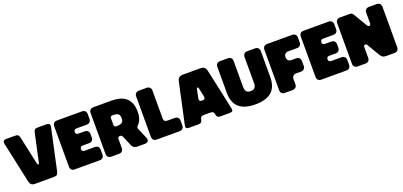

<svg xmlns="http://www.w3.org/2000/svg" viewBox="17 -1636 5415 2582"><g transform="rotate(-20 2725.0 -345.0)"><path d="M251 -641Q247 -660 242 -671.5Q237 -683 229.5 -689.5Q222 -696 209.5 -698Q197 -700 178 -700H65Q33 -700 22 -686Q11 -672 18 -641L144 -59Q151 -29 169 -14.5Q187 0 217 0H483Q519 0 533.5 -11.5Q548 -23 556 -59L682 -641Q689 -672 678 -686Q667 -700 635 -700H522Q503 -700 490.5 -698Q478 -696 470.5 -689.5Q463 -683 458 -671.5Q453 -660 449 -641L363 -243Q360 -230 350 -230Q340 -230 337 -243Z M726 -640V-60Q726 -33 742.5 -16.5Q759 0 786 0H1146Q1173 0 1189.5 -16.5Q1206 -33 1206 -60V-130Q1206 -157 1189.5 -173.5Q1173 -190 1146 -190H996Q980 -190 969.5 -199.5Q959 -209 959 -226V-229Q959 -246 969.5 -255.5Q980 -265 996 -265H1089Q1116 -265 1132.5 -281.5Q1149 -298 1149 -325V-375Q1149 -402 1132.5 -418.5Q1116 -435 1089 -435H996Q980 -435 969.5 -444.5Q959 -454 959 -471V-474Q959 -491 969.5 -500.5Q980 -510 996 -510H1146Q1173 -510 1189.5 -526.5Q1206 -543 1206 -570V-640Q1206 -667 1189.5 -683.5Q1173 -700 1146 -700H786Q759 -700 742.5 -683.5Q726 -667 726 -640Z M1420 7Q1447 7 1463.5 -9.5Q1480 -26 1480 -53V-184Q1480 -198 1487.5 -206Q1495 -214 1509 -214H1515Q1526 -214 1533.5 -209Q1541 -204 1546 -194L1609 -46Q1618 -25 1637 -12.5Q1656 0 1679 0H1789Q1826 0 1839 -20Q1852 -40 1837 -74L1775 -219Q1769 -233 1772.5 -244.5Q1776 -256 1790 -270Q1815 -293 1831.5 -335Q1848 -377 1848 -444Q1848 -517 1826 -566.5Q1804 -616 1766 -645.5Q1728 -675 1677.5 -687.5Q1627 -700 1570 -700H1307Q1280 -700 1263.5 -683.5Q1247 -667 1247 -640V-53Q1247 -26 1263.5 -9.5Q1280 7 1307 7ZM1510 -354Q1496 -354 1488 -362.5Q1480 -371 1480 -384V-480Q1480 -494 1488 -502Q1496 -510 1510 -510H1527Q1569 -510 1592.5 -494Q1616 -478 1616 -432Q1616 -386 1592.5 -370Q1569 -354 1527 -354Z M2192 -190Q2156 -190 2144 -202Q2132 -214 2132 -250V-640Q2132 -667 2115.5 -683.5Q2099 -700 2072 -700H1959Q1932 -700 1915.5 -683.5Q1899 -667 1899 -640V-60Q1899 -33 1915.5 -16.5Q1932 0 1959 0H2289Q2316 0 2332.5 -16.5Q2349 -33 2349 -60V-130Q2349 -157 2332.5 -173.5Q2316 -190 2289 -190Z M2555 0Q2578 0 2590 -5.5Q2602 -11 2608 -28Q2609 -30 2609.5 -32Q2610 -34 2611 -36.5Q2612 -39 2612.5 -41.5Q2613 -44 2614 -47Q2620 -76 2631.5 -85Q2643 -94 2672 -94H2758Q2787 -94 2799 -85Q2811 -76 2817 -47Q2817 -44 2818 -41.5Q2819 -39 2819.5 -37Q2820 -35 2820.5 -32.5Q2821 -30 2822 -28Q2828 -12 2840 -6Q2852 0 2875 0H3000Q3036 0 3045.5 -11.5Q3055 -23 3047 -59L2921 -641Q2915 -668 2895 -684Q2875 -700 2848 -700H2582Q2555 -700 2535 -684Q2515 -668 2509 -641L2383 -59Q2375 -23 2384.5 -11.5Q2394 0 2430 0ZM2711 -284Q2689 -284 2679.5 -296.5Q2670 -309 2676 -333L2702 -457Q2705 -470 2715 -470Q2725 -470 2728 -457L2755 -333Q2760 -309 2751.5 -296.5Q2743 -284 2719 -284Z M3061 -268Q3061 -204 3078 -152.5Q3095 -101 3132 -65Q3169 -29 3228 -9.5Q3287 10 3372 10Q3456 10 3515.5 -9.5Q3575 -29 3612 -65Q3649 -101 3666 -152.5Q3683 -204 3683 -268V-640Q3683 -667 3666.5 -683.5Q3650 -700 3623 -700H3510Q3483 -700 3466.5 -683.5Q3450 -667 3450 -640V-268Q3450 -227 3434 -203.5Q3418 -180 3372 -180Q3326 -180 3310 -203.5Q3294 -227 3294 -268V-640Q3294 -667 3277.5 -683.5Q3261 -700 3234 -700H3121Q3094 -700 3077.5 -683.5Q3061 -667 3061 -640Z M3734 -60Q3734 -33 3750.5 -16.5Q3767 0 3794 0H3907Q3934 0 3950.5 -16.5Q3967 -33 3967 -60V-135Q3967 -162 3983.5 -178.5Q4000 -195 4027 -195H4097Q4124 -195 4140.5 -211.5Q4157 -228 4157 -255V-325Q4157 -352 4140.5 -368.5Q4124 -385 4097 -385H4027Q4000 -385 3983.5 -401.5Q3967 -418 3967 -445V-450Q3967 -477 3983.5 -493.5Q4000 -510 4027 -510H4154Q4181 -510 4197.5 -526.5Q4214 -543 4214 -570V-640Q4214 -667 4197.5 -683.5Q4181 -700 4154 -700H3794Q3767 -700 3750.5 -683.5Q3734 -667 3734 -640Z M4255 -640V-60Q4255 -33 4271.5 -16.5Q4288 0 4315 0H4675Q4702 0 4718.5 -16.5Q4735 -33 4735 -60V-130Q4735 -157 4718.5 -173.5Q4702 -190 4675 -190H4525Q4509 -190 4498.5 -199.5Q4488 -209 4488 -226V-229Q4488 -246 4498.5 -255.5Q4509 -265 4525 -265H4618Q4645 -265 4661.5 -281.5Q4678 -298 4678 -325V-375Q4678 -402 4661.5 -418.5Q4645 -435 4618 -435H4525Q4509 -435 4498.5 -444.5Q4488 -454 4488 -471V-474Q4488 -491 4498.5 -500.5Q4509 -510 4525 -510H4675Q4702 -510 4718.5 -526.5Q4735 -543 4735 -570V-640Q4735 -667 4718.5 -683.5Q4702 -700 4675 -700H4315Q4288 -700 4271.5 -683.5Q4255 -667 4255 -640Z M5251 -700Q5224 -700 5207.5 -683.5Q5191 -667 5191 -640V-484Q5191 -474 5186 -467.5Q5181 -461 5173.5 -459Q5166 -457 5158 -460Q5150 -463 5145 -471L5029 -666Q5017 -687 5005.5 -693.5Q4994 -700 4970 -700H4836Q4809 -700 4792.5 -683.5Q4776 -667 4776 -640V-60Q4776 -33 4792.5 -16.5Q4809 0 4836 0H4949Q4976 0 4992.5 -16.5Q5009 -33 5009 -60V-216Q5009 -226 5014 -232.5Q5019 -239 5026.5 -241Q5034 -243 5042 -240Q5050 -237 5055 -229L5160 -52Q5179 -20 5197 -10Q5215 0 5251 0H5364Q5391 0 5407.5 -16.5Q5424 -33 5424 -60V-640Q5424 -667 5407.5 -683.5Q5391 -700 5364 -700Z"/></g></svg>

Font: Bolota
Style: Bold
Weight: 240
Designer: Gabriel Pang
Version: Version 1.000